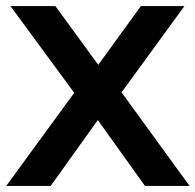

<svg xmlns="http://www.w3.org/2000/svg" viewBox="-28 -615 646 635"><path d="M451.5 0 295.5 -218 217.5 -308 6.5 -595H155L297 -400.5L374 -309.5L599 0ZM-7.5 0 217.5 -308 297 -400.5 438 -595H582L374 -309.5L295.5 -218L139.5 0Z"/></svg>

Font: Encode Sans SC Condensed Thin SemiBold
Style: Regular
Weight: 600
Version: Version 3.002